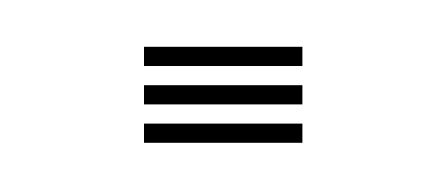

<svg xmlns="http://www.w3.org/2000/svg" viewBox="-20 -456 186 80"><path d="M40 -396.5V-404.5H106V-396.5ZM40 -428.5V-436.5H106V-428.5ZM40 -412.5V-420.5H106V-412.5Z"/></svg>

Font: Big Shoulders Inline Text Thin
Style: Regular
Weight: 100
Designer: Patric King
Foundry: XO Type Co
Version: Version 2.002